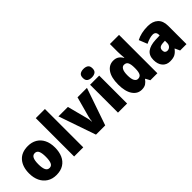

<svg xmlns="http://www.w3.org/2000/svg" viewBox="124 -1728 2691 2691"><g transform="rotate(-45 1469.5 -383.0)"><path d="M553 -278Q553 -193 524.5 -128Q496 -63 438.5 -26.5Q381 10 295 10Q216 10 158 -26.5Q100 -63 69 -128Q38 -193 38 -278Q38 -409 104.5 -486Q171 -563 298 -563Q373 -563 430.5 -530Q488 -497 520.5 -433Q553 -369 553 -278ZM221 -277Q221 -205 238.5 -167Q256 -129 297 -129Q337 -129 353.5 -167Q370 -205 370 -278Q370 -350 353.5 -387Q337 -424 296 -424Q257 -424 239 -387.5Q221 -351 221 -277Z M834 0H653V-760H834Z M1086 0 895 -553H1082L1162 -247Q1166 -234 1169.5 -212.5Q1173 -191 1174 -170H1177Q1178 -190 1181.5 -210Q1185 -230 1189 -246L1273 -553H1460L1269 0Z M1613 -776Q1655 -776 1682 -757.5Q1709 -739 1709 -691Q1709 -644 1681.5 -625.5Q1654 -607 1613 -607Q1570 -607 1543.5 -625.5Q1517 -644 1517 -691Q1517 -739 1543.5 -757.5Q1570 -776 1613 -776ZM1703 -553V0H1522V-553Z M1987 10Q1904 10 1853 -64.5Q1802 -139 1802 -277Q1802 -415 1853.5 -489Q1905 -563 1990 -563Q2039 -563 2071 -541.5Q2103 -520 2125 -482H2130Q2127 -509 2124.5 -542Q2122 -575 2122 -603V-760H2303V0H2164L2130 -64H2122Q2100 -31 2069 -10.5Q2038 10 1987 10ZM2056 -135Q2097 -135 2114 -165.5Q2131 -196 2132 -261V-282Q2132 -348 2115.5 -381.5Q2099 -415 2055 -415Q2023 -415 2004 -380.5Q1985 -346 1985 -276Q1985 -203 2004.5 -169Q2024 -135 2056 -135Z M2673 -563Q2770 -563 2825 -512Q2880 -461 2880 -363V0H2754L2720 -73H2717Q2685 -30 2648.5 -10Q2612 10 2549 10Q2478 10 2436.5 -38.5Q2395 -87 2395 -169Q2395 -258 2451.5 -301Q2508 -344 2615 -349L2700 -352V-362Q2700 -398 2683.5 -414Q2667 -430 2638 -430Q2608 -430 2572 -419Q2536 -408 2497 -389L2447 -513Q2492 -537 2548.5 -550Q2605 -563 2673 -563ZM2662 -245Q2616 -243 2596.5 -226.5Q2577 -210 2577 -179Q2577 -150 2590.5 -136.5Q2604 -123 2626 -123Q2657 -123 2678.5 -145Q2700 -167 2700 -202V-247Z"/></g></svg>

Font: Noto Sans Lao UI SemCond Blk
Style: Regular
Weight: 900
Width: 4
Designer: Monotype Design Team
Foundry: Monotype Imaging Inc.
Version: Version 2.000; ttfautohint (v1.8.4.7-5d5b)